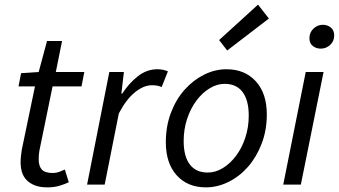

<svg xmlns="http://www.w3.org/2000/svg" viewBox="-20 -797 1463 829"><path d="M185 12Q153 12 131 3.5Q109 -5 95 -19.5Q81 -34 75 -53.5Q69 -73 69 -96Q69 -111 70.5 -123.5Q72 -136 74 -150L131 -424H60L71 -481L147 -486L183 -620H248L221 -486H344L332 -424H207L150 -146Q147 -128 147 -110Q147 -80 160.5 -65Q174 -50 209 -50Q223 -50 236 -55Q249 -60 260 -65L277 -10Q260 -2 237 5Q214 12 185 12Z M356 0 452 -486H515L504 -393H508Q537 -438 575.5 -468Q614 -498 659 -498Q684 -498 705 -489L678 -421Q662 -429 636 -429Q600 -429 562 -398Q524 -367 493 -307L432 0Z M961 -579 926 -624 1094 -777 1141 -717ZM869 12Q790 12 743 -40Q696 -92 696 -183Q696 -252 718 -310Q740 -368 777 -409.5Q814 -451 861 -474.5Q908 -498 958 -498Q1037 -498 1084.5 -446Q1132 -394 1132 -303Q1132 -234 1109.5 -176Q1087 -118 1050.5 -76.5Q1014 -35 966.5 -11.5Q919 12 869 12ZM877 -52Q911 -52 942.5 -71.5Q974 -91 999 -124Q1024 -157 1039 -202Q1054 -247 1054 -298Q1054 -364 1027.5 -399.5Q1001 -435 950 -435Q917 -435 885 -415.5Q853 -396 828 -362.5Q803 -329 788 -284Q773 -239 773 -188Q773 -122 799.5 -87Q826 -52 877 -52Z M1203 0 1300 -486H1377L1279 0ZM1365 -587Q1345 -587 1330.5 -598.5Q1316 -610 1316 -632Q1316 -657 1333.5 -673.5Q1351 -690 1374 -690Q1394 -690 1408.5 -678Q1423 -666 1423 -644Q1423 -619 1405.5 -603Q1388 -587 1365 -587Z"/></svg>

Font: TypoPRO Source Sans Pro
Style: Italic
Weight: 400
Italic angle: -11°
Designer: Paul D. Hunt
Foundry: Adobe Systems Incorporated
Version: Version 1.075;PS 2.000;hotconv 1.0.86;makeotf.lib2.5.63406